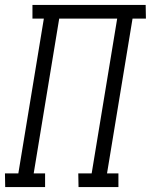

<svg xmlns="http://www.w3.org/2000/svg" viewBox="-50 -755 609 775"><path d="M-29 0 -30 -55H24L127 -680H81V-735H538L539 -680H485L382 -55H428V0H267L266 -55H320L423 -680H189L86 -55H132V0Z"/></svg>

Font: Iosevka Curly Slab Light
Style: Italic
Weight: 300
Italic angle: -9°
Monospace: yes
Designer: Belleve Invis
Foundry: Belleve Invis
Version: Version 22.1.2; ttfautohint (v1.8.4)